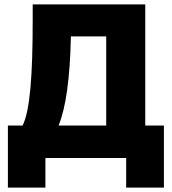

<svg xmlns="http://www.w3.org/2000/svg" viewBox="-20 -720 782 875"><path d="M16 135H187V0H555V135H727V-148H642V-700H129V-630C129 -377 117 -216 83 -148H16ZM464 -148H247C280 -228 299 -362 303 -551V-554H464Z"/></svg>

Font: Fixel Display ExtraBold
Style: Regular
Weight: 800
Designer: AlfaBravo + MacPaw
Foundry: Kyrylo Tkachov, Marchela Mozhyna, Serhii Makarenko, Maria Weinstein, Zakhar Kryvoshyya
Version: Version 1.211